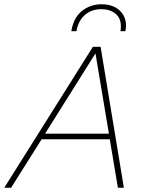

<svg xmlns="http://www.w3.org/2000/svg" viewBox="-64 -879 672 899"><path d="M-44 0 371 -660H407L516 0H488L450 -227H131L-12 0ZM147 -253H446L383 -629ZM270 -733Q280 -796 319.5 -827.5Q359 -859 412 -859Q464 -859 495 -831Q526 -803 526 -759Q526 -747 523 -733H500Q501 -739 501.5 -744.5Q502 -750 502 -755Q502 -795 476 -815.5Q450 -836 411 -836Q364 -836 333 -808.5Q302 -781 294 -733Z"/></svg>

Font: Work Sans ExtraLight
Style: Italic
Weight: 200
Italic angle: -13°
Designer: Wei Huang
Foundry: Wei Huang
Version: Version 2.012; ttfautohint (v1.8.3)